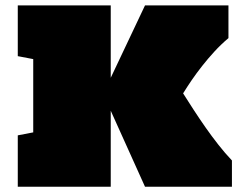

<svg xmlns="http://www.w3.org/2000/svg" viewBox="-20 -708 903 728"><path d="M859.4 0H529.8L399.9 -288.1V0H47.4V-194.8L106 -206.1V-483.9L47.4 -495.1V-687.5H399.9V-413.1L529.8 -687.5H846.2V-563.5Q817.4 -539.1 792.7 -512.2Q768.1 -485.4 746.6 -458Q725.1 -430.7 707 -404.3Q689 -377.9 674.3 -354Q693.4 -323.7 714.8 -290.8Q736.3 -257.8 759.5 -224.6Q782.7 -191.4 807.9 -159.4Q833 -127.4 859.4 -99.6Z"/></svg>

Font: Holtwood One SC
Style: Regular
Weight: 400
Version: Version 1.000